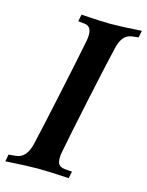

<svg xmlns="http://www.w3.org/2000/svg" viewBox="-125 -804 671 875"><g transform="rotate(15 210.5 -366.5)"><path d="M-13.2 1.5 -6.8 -31.7 29.3 -35.2Q76.7 -41 92.8 -109.4Q111.3 -189 149.4 -367.9Q187.5 -546.9 203.1 -627.4Q205.6 -640.6 205.6 -653.8Q205.6 -694.3 173.8 -697.8L142.6 -701.2L149.4 -733.9Q242.7 -727.5 288.6 -727.5Q338.9 -727.5 434.1 -733.9L427.7 -701.2L398.4 -697.8Q373.5 -694.8 358.6 -677.2Q343.8 -659.7 335.4 -623Q316.4 -543.5 278.3 -364.3Q240.2 -185.1 225.1 -105Q222.2 -90.8 222.2 -78.1Q222.2 -71.3 223.1 -65.7Q224.1 -60.1 224.9 -55.9Q225.6 -51.8 229 -48.3Q232.4 -44.9 233.9 -42.7Q235.4 -40.5 240.7 -38.8Q246.1 -37.1 248 -36.1Q250 -35.2 257.8 -34.4Q265.6 -33.7 267.8 -33.4Q270 -33.2 279.8 -32.5Q289.6 -31.7 292.5 -31.7L285.6 1Q190.9 -4.9 139.2 -4.9Q90.3 -4.9 -13.2 1.5Z"/></g></svg>

Font: Flanker
Style: Bold Italic
Weight: 700
Italic angle: -12°
Designer: Flanker
Version: Version 2.000